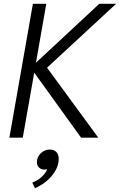

<svg xmlns="http://www.w3.org/2000/svg" viewBox="-20 -720 627 1004"><path d="M152 -700H222L168 -392L499 -700H587L226 -366L494 0H404L159 -340L99 0H29ZM149 235Q179 223 199 204Q219 185 227 165Q219 167 214 167Q196 167 184.5 156.5Q173 146 173 128Q173 101 193 81.5Q213 62 240 62Q263 62 275 75Q287 88 287 111Q287 155 252.5 197.5Q218 240 163 264Z"/></svg>

Font: Niramit Light
Style: Italic
Weight: 300
Italic angle: -10°
Designer: Katatrad Aksorn Co.,Ltd.
Foundry: Cadson Demak Co.,Ltd.
Version: Version 1.000; ttfautohint (v1.6)